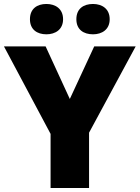

<svg xmlns="http://www.w3.org/2000/svg" viewBox="-20 -948 704 968"><path d="M131 -851C131 -799 167 -775 214 -775C259 -775 298 -799 298 -851C298 -904 259 -928 214 -928C167 -928 131 -904 131 -851ZM365 -851C365 -799 401 -775 449 -775C494 -775 533 -799 533 -851C533 -904 494 -928 449 -928C401 -928 365 -904 365 -851ZM332 -449 210 -714H0L235 -273V0H429V-279L664 -714H455Z"/></svg>

Font: Noto Sans Tamil Black
Style: Regular
Weight: 900
Designer: Jelle Bosma - Monotype Design Team
Foundry: Monotype Imaging Inc.
Version: Version 2.004